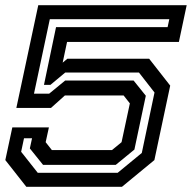

<svg xmlns="http://www.w3.org/2000/svg" viewBox="-28 -720 739 740"><path d="M73.5 0 -7.5 -103 19.5 -229H160.5L148 -172L172 -141.5H403.5L440.5 -172L472.5 -321.5L448.5 -352H222L168.5 -304H35L119.5 -700H691.5L661.5 -558.5H230.5L213.5 -478.5L231.5 -493.5H547L628 -390L567 -103L442 0ZM117.5 -54H425.5L518.5 -130.5L567.5 -363.5L507.5 -440.5H223.5L166.5 -393H141.5L188 -615.5H618L624.5 -646H164L103 -359H161.5L223 -409.5H487L534 -351L490 -143.5L418 -84.5H138L87 -148L95.5 -187H64.5L53.5 -135Z"/></svg>

Font: Tourney Expanded SemiBold
Style: Italic
Weight: 600
Width: 7
Italic angle: -12°
Designer: Tyler Finck
Foundry: Etcetera Type Co
Version: Version 1.010; ttfautohint (v1.8.3)